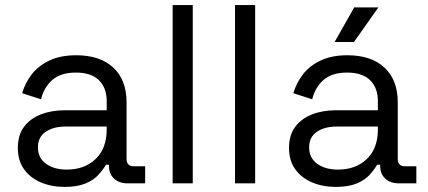

<svg xmlns="http://www.w3.org/2000/svg" viewBox="-20 -720 1680 754"><path d="M233 14Q182 14 140 -4Q98 -22 74 -56Q50 -90 50 -139Q50 -189 74 -221.5Q98 -254 140 -270.5Q182 -287 234 -287H399V-323Q399 -375 368.5 -405Q338 -435 278 -435Q219 -435 186 -406.5Q153 -378 141 -330L67 -354Q79 -395 105 -428.5Q131 -462 174.5 -482.5Q218 -503 279 -503Q373 -503 425 -454.5Q477 -406 477 -318V-97Q477 -67 505 -67H550V0H481Q448 0 428 -18.5Q408 -37 408 -68V-73H396Q385 -54 366.5 -33.5Q348 -13 316 0.5Q284 14 233 14ZM242 -54Q312 -54 355.5 -95.5Q399 -137 399 -212V-223H237Q190 -223 159.5 -202.5Q129 -182 129 -141Q129 -100 160.5 -77Q192 -54 242 -54Z M658 0V-700H737V0Z M903 0V-700H982V0Z M1298 14Q1247 14 1205 -4Q1163 -22 1139 -56Q1115 -90 1115 -139Q1115 -189 1139 -221.5Q1163 -254 1205 -270.5Q1247 -287 1299 -287H1464V-323Q1464 -375 1433.5 -405Q1403 -435 1343 -435Q1284 -435 1251 -406.5Q1218 -378 1206 -330L1132 -354Q1144 -395 1170 -428.5Q1196 -462 1239.5 -482.5Q1283 -503 1344 -503Q1438 -503 1490 -454.5Q1542 -406 1542 -318V-97Q1542 -67 1570 -67H1615V0H1546Q1513 0 1493 -18.5Q1473 -37 1473 -68V-73H1461Q1450 -54 1431.5 -33.5Q1413 -13 1381 0.5Q1349 14 1298 14ZM1307 -54Q1377 -54 1420.5 -95.5Q1464 -137 1464 -212V-223H1302Q1255 -223 1224.5 -202.5Q1194 -182 1194 -141Q1194 -100 1225.5 -77Q1257 -54 1307 -54ZM1294 -555 1371 -691H1466L1370 -555Z"/></svg>

Font: Space Grotesk Light
Style: Regular
Weight: 400
Version: Version 2.000